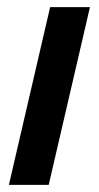

<svg xmlns="http://www.w3.org/2000/svg" viewBox="-20 -520 278 540"><path d="M121 -500H233L117 0H5Z"/></svg>

Font: CBA Beacon Sans Bold
Style: Italic
Weight: 700
Italic angle: -13°
Designer: Wei Huang
Foundry: Wei Huang
Version: Version 1.002